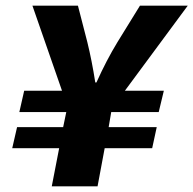

<svg xmlns="http://www.w3.org/2000/svg" viewBox="-20 -655 680 675"><path d="M162 0 188 -134H23L40 -208H202L213 -261H48L65 -336H198L94 -635H254L287 -507Q303 -442 315 -365H319Q354 -443 393 -507L472 -635H640L419 -336H556L538 -261H371L362 -208H531L515 -134H348L323 0Z"/></svg>

Font: TypoPRO Source Code Pro
Style: Italic
Weight: 900
Italic angle: -11°
Monospace: yes
Designer: Paul D. Hunt, Teo Tuominen
Foundry: Adobe Systems Incorporated
Version: Version 1.030;PS 1.0;hotconv 1.0.84;makeotf.lib2.5.63406